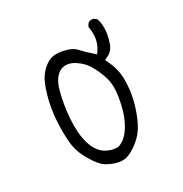

<svg xmlns="http://www.w3.org/2000/svg" viewBox="-106 -671 712 748"><g transform="rotate(-20 250.0 -297.5)"><path d="M279.3 -74.2Q269.5 -72.8 262.7 -72.8Q255.9 -72.8 250 -73.2Q237.3 -74.7 224.6 -79.6Q198.2 -89.8 179.2 -118.7Q161.6 -146 152.3 -183.6Q138.7 -239.3 138.7 -307.1Q138.7 -333.5 141.1 -359.4Q145.5 -409.7 169.9 -431.2Q185.5 -444.8 206.5 -444.8Q220.7 -444.8 236.8 -438.5Q272.9 -423.8 295.4 -395Q316.9 -367.7 330.1 -341.8Q343.8 -315.4 347.2 -276.4Q348.1 -262.2 348.1 -252.4Q348.1 -223.6 345.2 -197.8Q339.8 -155.3 324.7 -123.5Q308.6 -88.9 281.2 -75.2ZM331.1 -553.2Q341.8 -525.4 341.8 -500.5Q341.8 -476.6 332.5 -455.6L326.2 -441.9L313.5 -449.7Q283.7 -467.8 265.1 -482.4Q244.1 -499.5 201.7 -499.5Q189 -499.5 176.8 -497.6Q153.3 -494.1 133.8 -474.6Q115.7 -456.5 105.2 -432.1Q94.7 -407.7 89.8 -360.8Q81.5 -287.1 98.1 -199.7Q102.1 -178.2 107.4 -158.7Q119.1 -114.7 151.4 -77.4Q183.6 -40 203.9 -31.2Q224.1 -22.5 248 -19Q255.4 -18.1 262.2 -18.1Q279.8 -18.1 294.4 -23.9Q315.4 -32.7 342.8 -62.3Q370.1 -91.8 381.8 -130.9Q394 -171.4 397.9 -218.8Q398.9 -233.4 398.9 -248Q398.9 -280.3 393.1 -313Q385.3 -358.9 355.5 -399.4L347.7 -410.6L358.9 -418Q380.9 -432.6 386.2 -459.5Q390.1 -480.5 390.1 -501Q390.1 -531.7 381.3 -554.7Q378.4 -562.5 374.5 -569.8L360.8 -576.7Q359.4 -577.1 358.4 -577.1Q346.2 -577.1 338.9 -570.8Q333 -563 331.1 -553.2Z"/></g></svg>

Font: NaikaiFont
Style: ExtraLight
Weight: 200
Version: Version 1.89